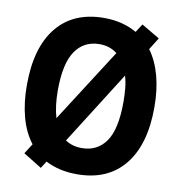

<svg xmlns="http://www.w3.org/2000/svg" viewBox="-81 -791 833 881"><g transform="rotate(10 335.0 -350.5)"><path d="M111 -86Q74 -134 56 -200.5Q38 -267 38 -350Q38 -525 115 -619.5Q192 -714 335 -714Q380 -714 418 -704Q456 -694 487 -676L512 -715L597 -665L562 -609Q597 -561 614.5 -495.5Q632 -430 632 -350Q632 -175 554.5 -80.5Q477 14 335 14Q291 14 255 5.5Q219 -3 188 -19L167 14L81 -39ZM182 -350Q182 -314 186 -282Q190 -250 198 -223L417 -565Q382 -592 335 -592Q262 -592 222 -533.5Q182 -475 182 -350ZM488 -350Q488 -383 485 -413.5Q482 -444 474 -470L259 -130Q292 -108 335 -108Q408 -108 448 -165Q488 -222 488 -350Z"/></g></svg>

Font: PT Sans
Style: Bold
Weight: 700
Version: Version 2.003W OFL; ttfautohint (v1.6)